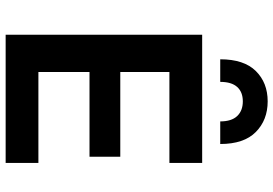

<svg xmlns="http://www.w3.org/2000/svg" viewBox="-164 -804 968 680"><g transform="rotate(90 320.0 -464.0)"><path d="M235 -580V-406H535V-297H235V-116H557V0H103V-696H557V-580ZM339 -928Q405 -928 447.5 -886Q490 -844 490 -760H410Q410 -800 391 -820Q372 -840 339 -840Q306 -840 288 -820Q270 -800 270 -760H190Q190 -844 231.5 -886Q273 -928 339 -928Z"/></g></svg>

Font: AmikoBold
Style: Bold
Weight: 700
Designer: Pablo Impallari, Rodrigo Fuenzalida, Andres Torresi
Foundry: Impallari Type
Version: Version 1.000; ttfautohint (v1.3)